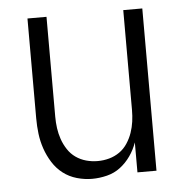

<svg xmlns="http://www.w3.org/2000/svg" viewBox="-44 -562 587 613"><g transform="rotate(-5 250.0 -256.0)"><path d="M227 8Q203 8 178.5 1Q154 -6 134.5 -21Q115 -36 101.5 -57.5Q88 -79 80 -102.5Q72 -126 69 -150.5Q66 -175 66 -200V-520H127V-200Q127 -181 129.5 -163Q132 -145 138 -127.5Q144 -110 154.5 -94Q165 -78 180 -67.5Q195 -57 213 -52Q231 -47 250 -47Q269 -47 287 -52Q305 -57 320 -67.5Q335 -78 345.5 -94Q356 -110 362 -127.5Q368 -145 370.5 -163Q373 -181 373 -200V-520H434V0H373V-96Q365 -73 351 -53Q337 -33 318 -18.5Q299 -4 275 2Q251 8 227 8Z"/></g></svg>

Font: Iosevka Custom Light
Style: Regular
Weight: 300
Monospace: yes
Designer: Belleve Invis
Foundry: Belleve Invis
Version: Version 27.3.5